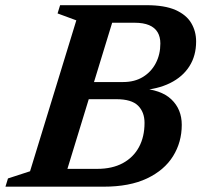

<svg xmlns="http://www.w3.org/2000/svg" viewBox="-46 -702 757 722"><path d="M314.5 -616.5 339 -682.5H505Q573 -682.5 613.8 -664.5Q654.5 -646.5 673 -615.5Q691.5 -584.5 691.5 -546Q691.5 -492.5 666.2 -452.8Q641 -413 593.5 -389.5Q546 -366 479 -362V-370Q559.5 -365.5 598.5 -328.2Q637.5 -291 637.5 -232.5Q637.5 -167.5 604.8 -114.8Q572 -62 506.8 -31Q441.5 0 343.5 0H131L149 -67H319.5Q376 -67 415.8 -88.5Q455.5 -110 476.5 -148.8Q497.5 -187.5 497.5 -240Q497.5 -280.5 473 -304.8Q448.5 -329 391.5 -329H226.5L249 -393.5H417Q460.5 -393.5 491.8 -412.8Q523 -432 540 -464.8Q557 -497.5 557 -538.5Q557 -563.5 546.5 -581Q536 -598.5 514.5 -607.5Q493 -616.5 460 -616.5ZM241 -625.5 170.5 -651.5 180 -682.5H396L187 0H-25.5L-16 -31L67 -58Z"/></svg>

Font: Newsreader SemiBold
Style: Italic
Weight: 600
Italic angle: -17°
Designer: Hugues Gentile
Foundry: Production Type
Version: Version 1.003